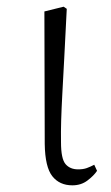

<svg xmlns="http://www.w3.org/2000/svg" viewBox="-20 -536 331 570"><path d="M194.8 14.2Q156.7 14.2 135.3 -12.9Q113.8 -40 112.8 -108.9L111.8 -502L168.9 -516.1L178.2 -509.8Q173.8 -424.3 170.7 -362.8Q167.5 -301.3 165 -256.8Q162.6 -212.4 161.6 -178.5Q160.6 -144.5 161.1 -113.8Q161.1 -64.5 174.6 -48.8Q188 -33.2 211.9 -33.2Q227.1 -33.2 237.8 -37.1Q248.5 -41 259.8 -46.9L268.1 -28.8Q258.3 -14.2 239.5 0Q220.7 14.2 194.8 14.2Z"/></svg>

Font: Source Han Serif CN ExtraLight
Style: Regular
Weight: 250
Designer: Ryoko NISHIZUKA  (kana & ideographs); Frank Grießhammer (Latin, Greek & Cyrillic); Wenlong ZHANG  (bopomofo); Sandoll Co
Foundry: Adobe Systems Incorporated
Version: Version 1.001;PS 1.001;hotconv 16.6.54;makeotf.lib2.5.65590